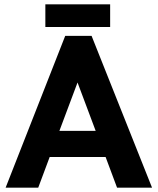

<svg xmlns="http://www.w3.org/2000/svg" viewBox="-20 -869 730 889"><path d="M282 -703H404L684 0H522L469 -142H210L157 0H6ZM255 -263H423L339 -487ZM490 -744H190V-849H490Z"/></svg>

Font: Tilda Sans Extra Bold
Style: Regular
Weight: 800
Designer: ParaType Ltd
Foundry: ParaType Ltd
Version: Version 1.009